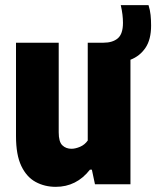

<svg xmlns="http://www.w3.org/2000/svg" viewBox="-20 -714 606 744"><path d="M196 10Q153 10 118 -9Q83 -28 62.5 -71Q42 -114 42 -186.5V-548.5H207.5V-201Q207.5 -164.5 221.5 -151Q235.5 -137.5 257 -137.5Q272 -137.5 290.2 -145.2Q308.5 -153 320 -169.5V-548.5H381Q416.5 -548.5 436.5 -565.5Q456.5 -582.5 456.5 -625.5Q456.5 -640.5 454.5 -657.5Q452.5 -674.5 448 -694H555.5Q561.5 -675.5 563.5 -656Q565.5 -636.5 565.5 -615Q565.5 -561 543.8 -528.8Q522 -496.5 485.5 -482.5V0H348L336 -56.5H328.5Q276.5 10 196 10Z"/></svg>

Font: Encode Sans Condensed ExtraBold
Style: Regular
Weight: 800
Width: 3
Designer: Multiple Designers
Foundry: Impallari Type
Version: Version 3.000; ttfautohint (v1.8.3) -l 8 -r 50 -G 200 -x 14 